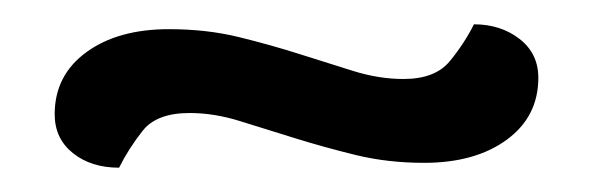

<svg xmlns="http://www.w3.org/2000/svg" viewBox="-20 -347 488 158"><path d="M312 -282Q338 -282 350 -296.5Q362 -311 370 -327Q392 -327 407.5 -315Q423 -303 423 -283Q423 -251 397 -232Q371 -213 329 -213Q299 -213 272.5 -219.5Q246 -226 222 -233.5Q198 -241 177 -247.5Q156 -254 136 -254Q109 -254 97.5 -239.5Q86 -225 78 -209Q55 -209 40 -221Q25 -233 25 -253Q25 -285 51 -304Q77 -323 119 -323Q150 -323 176.5 -316.5Q203 -310 226.5 -302.5Q250 -295 271 -288.5Q292 -282 312 -282Z"/></svg>

Font: Baloo Bhai 2
Style: Regular
Weight: 400
Designer: Supriya Tembe, Noopur Datye and Ek Type
Foundry: Ek Type
Version: Version 1.640;PS 1.000;hotconv 16.6.51;makeotf.lib2.5.65220;